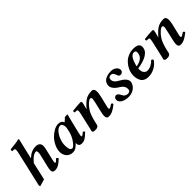

<svg xmlns="http://www.w3.org/2000/svg" viewBox="187 -1754 2830 2830"><g transform="rotate(-45 1602.0 -339.0)"><path d="M324.2 -583 273.9 -367.2Q320.8 -410.6 362.1 -427.2Q403.3 -443.8 444.8 -443.8Q534.2 -443.8 534.2 -362.8Q534.2 -342.3 520 -282.2L482.9 -125Q476.1 -95.2 476.1 -83Q476.1 -66.9 483.9 -66.9Q503.4 -66.9 536.1 -108.9L566.9 -82Q519.5 -33.7 481.7 -12Q443.8 9.8 404.8 9.8Q390.1 9.8 379.6 6.3Q369.1 2.9 363.8 -2Q358.4 -6.8 355.5 -14.2Q352.5 -21.5 351.8 -26.9Q351.1 -32.2 351.1 -39.1Q351.1 -66.9 363.8 -119.1L401.9 -275.9Q414.1 -327.1 414.1 -347.2Q414.1 -366.7 409.2 -377Q404.3 -387.2 397 -387.2Q334.5 -387.2 253.9 -287.1L191.9 -12.2L83 20L73.2 0L201.2 -557.1Q208 -587.9 208 -606.9Q208 -622.6 202.9 -628.7Q197.8 -634.8 187 -634.8L155.8 -637.2Q150.9 -637.2 150.9 -642.1L154.8 -671.9Q192.4 -674.8 255.6 -683.1Q318.8 -691.4 336.9 -698.2Q349.1 -698.2 349.1 -688Z M934.6 -194.8Q947.8 -230.5 956.5 -272.9Q965.3 -315.4 965.3 -331.1Q965.3 -361.3 952.4 -383.1Q939.5 -404.8 918.5 -404.8Q880.4 -404.8 843 -362.8Q805.7 -320.8 783.7 -261.7Q761.7 -202.6 761.7 -150.9Q761.7 -127.4 763.4 -110.1Q765.1 -92.8 770 -75.7Q774.9 -58.6 785.4 -49.3Q795.9 -40 811.5 -40Q833 -40 871.8 -87.4Q910.6 -134.8 934.6 -194.8ZM901.4 -39.1Q901.4 -52.2 902.3 -58.1L900.4 -59.1Q855 -16.1 831.5 -3.2Q808.1 9.8 777.3 9.8Q740.2 9.8 712.2 -4.2Q684.1 -18.1 668.9 -40.3Q653.8 -62.5 646.7 -85.7Q639.6 -108.9 639.6 -131.8Q639.6 -188.5 666.7 -246.6Q693.8 -304.7 734.4 -347.2Q774.9 -389.6 824 -416.7Q873 -443.8 915.5 -443.8Q982.4 -443.8 999.5 -392.1Q1032.7 -415.5 1056.6 -443.8L1111.3 -446.8Q1113.3 -446.8 1113.3 -443.8L1082 -320.8L1034.7 -125Q1027.3 -93.3 1027.3 -83Q1027.3 -66.9 1036.6 -66.9Q1051.3 -66.9 1093.8 -105L1118.7 -82Q1064 -28.3 1032.7 -9.3Q1001.5 9.8 963.4 9.8Q929.7 9.8 915.5 -5.6Q901.4 -21 901.4 -39.1Z M1490.2 -125 1524.9 -274.9Q1537.1 -328.1 1537.6 -340.8Q1539.6 -374 1513.2 -374Q1495.1 -374 1459.7 -343.8Q1424.3 -313.5 1390.1 -262.2Q1351.6 -204.1 1320.8 -71.8Q1319.8 -67.4 1317.4 -54.2Q1314.9 -41 1313.5 -34.9Q1312 -28.8 1307.1 -18.6Q1302.2 -8.3 1295.4 -3.4Q1288.6 1.5 1276.1 5.6Q1263.7 9.8 1247.1 9.8Q1211.4 9.8 1200.7 3.4Q1189.9 -2.9 1189.9 -17.1Q1189.9 -21.5 1191.9 -30Q1193.8 -38.6 1197.8 -52.2L1202.6 -71.8L1259.3 -320.8Q1265.1 -346.7 1265.1 -367.2Q1265.1 -386.2 1250 -387.2L1210 -390.1Q1205.1 -397 1204.6 -406.7Q1204.1 -416.5 1209 -422.9Q1314.5 -436 1372.1 -436Q1392.6 -436 1392.6 -415Q1392.6 -400.4 1370.6 -320.3L1365.2 -300.8L1366.2 -299.8Q1435.1 -380.9 1485.8 -409.9Q1536.6 -439 1610.8 -439Q1632.8 -439 1644.8 -425Q1656.7 -411.1 1658.4 -387Q1660.2 -362.8 1657.2 -337.9Q1654.3 -314.5 1647 -283.2L1610.8 -133.8Q1601.6 -97.7 1601.6 -82.5Q1601.6 -65.9 1612.3 -65.9Q1620.1 -65.9 1638.9 -75.9Q1657.7 -85.9 1675.3 -100.1Q1685.5 -100.1 1692.4 -92.8Q1699.2 -85.4 1701.2 -74.2Q1647.9 -30.3 1607.7 -10.3Q1567.4 9.8 1522.9 9.8Q1478 9.8 1478 -46.4Q1478 -71.3 1490.2 -125Z M2133.3 -358.9Q2135.7 -336.9 2123 -322.5Q2110.4 -308.1 2096.2 -304.2Q2079.6 -299.8 2064.2 -305.9Q2048.8 -312 2043 -326.2L2036.6 -343.3Q2031.7 -356.4 2029.3 -362.3Q2026.9 -368.2 2021.2 -378.2Q2015.6 -388.2 2010.3 -393.1Q2004.9 -397.9 1996.1 -401.9Q1987.3 -405.8 1977.1 -405.8Q1924.8 -405.8 1924.8 -355Q1924.8 -299.3 1999 -259.8Q2114.3 -198.7 2114.3 -128.9Q2114.3 -109.9 2103.3 -86.9Q2092.3 -64 2071.8 -41.3Q2051.3 -18.6 2015.1 -3.2Q1979 12.2 1934.6 12.2Q1893.1 12.2 1856.9 1.7Q1820.8 -8.8 1796.4 -32.2Q1772 -55.7 1772 -87.9Q1772 -110.4 1786.4 -124.8Q1800.8 -139.2 1815.4 -139.2Q1836.9 -139.2 1851.6 -124.5Q1865.7 -110.4 1878.9 -81.1Q1890.1 -56.2 1910.9 -42.5Q1931.6 -28.8 1955.6 -28.8Q2010.3 -28.8 2010.3 -78.1Q2010.3 -144.5 1942.9 -183.1Q1893.6 -211.4 1865.5 -246.6Q1837.4 -281.7 1837.4 -314Q1837.4 -344.2 1849.4 -367.9Q1861.3 -391.6 1879.6 -405.5Q1897.9 -419.4 1922.6 -428.5Q1947.3 -437.5 1969.5 -440.7Q1991.7 -443.8 2014.2 -443.8Q2061 -443.8 2095.2 -419.7Q2129.4 -395.5 2133.3 -358.9Z M2487.8 -365.2Q2487.8 -399.9 2449.2 -399.9Q2416 -399.9 2387.2 -360.8Q2358.4 -321.8 2334 -224.1Q2487.8 -249.5 2487.8 -365.2ZM2599.1 -369.1Q2599.1 -358.4 2597.9 -349.1Q2596.7 -339.8 2590.8 -323.5Q2585 -307.1 2574.7 -293.2Q2564.5 -279.3 2544.2 -262.5Q2523.9 -245.6 2496.3 -232.2Q2468.8 -218.8 2425.8 -206.3Q2382.8 -193.8 2329.1 -186Q2326.2 -153.3 2332.8 -128.4Q2339.4 -103.5 2351.6 -90.8Q2363.8 -78.1 2376.2 -72Q2388.7 -65.9 2400.9 -65.9Q2483.4 -65.9 2552.2 -139.2Q2563 -139.2 2571.3 -130.4Q2579.6 -121.6 2578.1 -109.9Q2535.6 -51.3 2476.8 -20.8Q2418 9.8 2349.1 9.8Q2307.1 9.8 2277.6 -4.9Q2248 -19.5 2232.4 -45.4Q2216.8 -71.3 2210 -100.6Q2203.1 -129.9 2203.1 -165Q2203.1 -199.7 2214.4 -237.3Q2225.6 -274.9 2249 -311.8Q2272.5 -348.6 2304.4 -378.2Q2336.4 -407.7 2382.8 -425.8Q2429.2 -443.8 2481.9 -443.8Q2599.1 -443.8 2599.1 -369.1Z M2986.8 -125 3021.5 -274.9Q3033.7 -328.1 3034.2 -340.8Q3036.1 -374 3009.8 -374Q2991.7 -374 2956.3 -343.8Q2920.9 -313.5 2886.7 -262.2Q2848.1 -204.1 2817.4 -71.8Q2816.4 -67.4 2814 -54.2Q2811.5 -41 2810.1 -34.9Q2808.6 -28.8 2803.7 -18.6Q2798.8 -8.3 2792 -3.4Q2785.2 1.5 2772.7 5.6Q2760.3 9.8 2743.7 9.8Q2708 9.8 2697.3 3.4Q2686.5 -2.9 2686.5 -17.1Q2686.5 -21.5 2688.5 -30Q2690.4 -38.6 2694.3 -52.2L2699.2 -71.8L2755.9 -320.8Q2761.7 -346.7 2761.7 -367.2Q2761.7 -386.2 2746.6 -387.2L2706.5 -390.1Q2701.7 -397 2701.2 -406.7Q2700.7 -416.5 2705.6 -422.9Q2811 -436 2868.7 -436Q2889.2 -436 2889.2 -415Q2889.2 -400.4 2867.2 -320.3L2861.8 -300.8L2862.8 -299.8Q2931.6 -380.9 2982.4 -409.9Q3033.2 -439 3107.4 -439Q3129.4 -439 3141.4 -425Q3153.3 -411.1 3155 -387Q3156.7 -362.8 3153.8 -337.9Q3150.9 -314.5 3143.6 -283.2L3107.4 -133.8Q3098.1 -97.7 3098.1 -82.5Q3098.1 -65.9 3108.9 -65.9Q3116.7 -65.9 3135.5 -75.9Q3154.3 -85.9 3171.9 -100.1Q3182.1 -100.1 3189 -92.8Q3195.8 -85.4 3197.8 -74.2Q3144.5 -30.3 3104.2 -10.3Q3064 9.8 3019.5 9.8Q2974.6 9.8 2974.6 -46.4Q2974.6 -71.3 2986.8 -125Z"/></g></svg>

Font: Linux Libertine G
Style: Semibold Italic
Weight: 600
Italic angle: -11.5°
Designer: Philipp H. Poll
Foundry: Philipp H. Poll
Version: Version 5.1.1